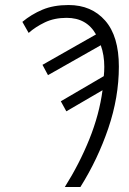

<svg xmlns="http://www.w3.org/2000/svg" viewBox="-20 -744 514 764"><path d="M238 0Q296 -92 335.5 -190Q375 -288 388 -385L244 -301L222 -341L393 -441Q395 -459 395 -478Q395 -525 381 -564L171 -445L149 -486L362 -607Q325 -673 245 -673Q196 -673 158.5 -655Q121 -637 94 -613L69 -657Q105 -687 149 -705.5Q193 -724 253 -724Q344 -724 398.5 -662Q453 -600 453 -479Q453 -357 411 -233.5Q369 -110 300 0Z"/></svg>

Font: Noto Sans SemiCondensed Light
Style: Italic
Weight: 300
Width: 4
Italic angle: -12°
Designer: Monotype Design Team
Foundry: Monotype Imaging Inc.
Version: Version 2.013; ttfautohint (v1.8.4.7-5d5b)